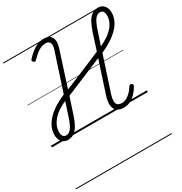

<svg xmlns="http://www.w3.org/2000/svg" viewBox="-324 -1249 1879 1983"><g transform="rotate(-30 616.0 -257.5)"><path d="M186 17Q155 17 132.5 2.5Q110 -12 98.5 -38Q87 -64 87 -95Q87 -145 107.5 -190Q128 -235 166.5 -275Q205 -315 259 -349.5Q313 -384 380 -412L526 -858Q543 -910 530.5 -937Q518 -964 479 -964Q454 -964 427 -953.5Q400 -943 371 -920.5Q342 -898 309 -863Q301 -854 293 -854Q285 -854 276 -863Q267 -872 267 -879.5Q267 -887 275 -896Q310 -934 344.5 -960.5Q379 -987 414.5 -1001Q450 -1015 486 -1015Q552 -1015 577.5 -970.5Q603 -926 577 -847L444 -435Q516 -464 591.5 -495.5Q667 -527 744 -559.5Q821 -592 897 -624L960 -820Q981 -883 1004.5 -925.5Q1028 -968 1059 -990Q1090 -1012 1132 -1012Q1165 -1012 1187 -997Q1209 -982 1220.5 -956Q1232 -930 1232 -898Q1232 -850 1211.5 -805.5Q1191 -761 1152 -721.5Q1113 -682 1059.5 -647.5Q1006 -613 941 -585L807 -176Q792 -131 791 -99.5Q790 -68 806 -51.5Q822 -35 859 -35Q889 -35 916 -50.5Q943 -66 967 -90.5Q991 -115 1008 -144Q1014 -154 1022 -157.5Q1030 -161 1042 -154Q1052 -149 1053.5 -141Q1055 -133 1049 -122Q1028 -84 998 -52Q968 -20 931.5 -1.5Q895 17 853 17Q812 17 785.5 2.5Q759 -12 747 -39Q735 -66 736.5 -102Q738 -138 752 -181L876 -560Q819 -536 760.5 -511.5Q702 -487 644.5 -463Q587 -439 531.5 -416Q476 -393 424 -371L359 -173Q339 -112 315 -69.5Q291 -27 260 -5Q229 17 186 17ZM193 -33Q227 -33 254 -69Q281 -105 306 -183L360 -347Q309 -325 269 -298Q229 -271 201 -239Q173 -207 158 -171.5Q143 -136 143 -97Q143 -68 155.5 -50.5Q168 -33 193 -33ZM961 -651Q1011 -673 1050.5 -699.5Q1090 -726 1118 -757Q1146 -788 1161 -823Q1176 -858 1176 -896Q1176 -925 1164 -943Q1152 -961 1127 -961Q1093 -961 1066.5 -925.5Q1040 -890 1015 -813ZM0 490H1144V500H0ZM0 -20H1144V0H0ZM0 -505H1144V-500H0ZM0 -1010H1144V-1000H0Z"/></g></svg>

Font: Playwrite BE VLG Guides
Style: Regular
Weight: 400
Designer: Veronika Burian, José Scaglione
Foundry: TypeTogether
Version: Version 1.003